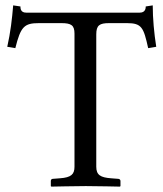

<svg xmlns="http://www.w3.org/2000/svg" viewBox="-20 -692 607 714"><path d="M77 -645C56 -645 56 -662 56 -668L29 -672C25 -623 19 -571 7 -518L37 -513C57 -593 70 -606 125 -606H208C245 -606 257 -598 257 -567V-72C257 -44 245 -32 203 -29L177 -27C172 -27 169 -24 169 -19V0L171 2C171 2 264 0 299 0C338 0 426 2 426 2L428 0V-19C428 -24 424 -27 419 -27L393 -29C354 -32 338 -41 338 -72V-564C338 -598 350 -606 386 -606H452C507 -606 514 -590 531 -513L561 -518C553 -569 548 -623 548 -672L522 -668C522 -662 521 -645 500 -645Z"/></svg>

Font: Linux Libertine O C
Style: Regular
Weight: 400
Designer: Philipp H. Poll
Foundry: Philipp H. Poll
Version: Version 4.0.3